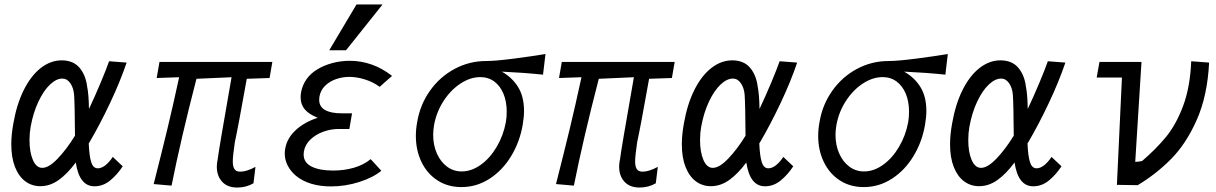

<svg xmlns="http://www.w3.org/2000/svg" viewBox="-20 -827 5440 859"><path d="M30.5 -181.5Q30.5 -223.5 39.5 -273.5Q54.5 -360.5 86.5 -424.5Q118.5 -488.5 162.5 -522.8Q206.5 -557 256 -557Q307.5 -557 335.5 -524.2Q363.5 -491.5 370 -439Q377 -405.5 378 -339.5Q404.5 -395.5 430.5 -457.5Q456.5 -519.5 468 -553L546.5 -547Q518 -462.5 472 -365.2Q426 -268 380 -190L377 -185.5Q379.5 -128 388.2 -101Q397 -74 417.5 -74Q434.5 -74 452 -88Q469.5 -102 484.5 -125L529 -83Q504.5 -45.5 472.8 -19.5Q441 6.5 402.5 6.5Q335 6.5 319 -100Q281.5 -49.5 242.8 -21.8Q204 6 160.5 6Q122.5 6 93.2 -15.8Q64 -37.5 47.2 -79.8Q30.5 -122 30.5 -181.5ZM112 -200Q112 -146.5 127.2 -111.2Q142.5 -76 169 -76Q198.5 -76 238.2 -117.5Q278 -159 315.5 -220Q314.5 -360.5 311.5 -403Q309 -434 294.5 -454.8Q280 -475.5 259 -475.5Q232 -475.5 203.5 -448.5Q175 -421.5 151.8 -372.2Q128.5 -323 117 -259.5Q112 -231 112 -200Z M950 -81.5Q950 -96.5 954 -115Q958 -151.5 1016 -481.5L859 -474.5Q790 -209 747.5 3.5L667.5 -3.5Q702.5 -141 728 -246.5Q753.5 -352 781.5 -481.5L681 -478L693.5 -550H1198.5L1186 -478L1084 -474.5Q1045.5 -258.5 1030.5 -190Q1021.5 -128 1021.5 -105Q1021.5 -82 1029 -70.5Q1036.5 -59 1055 -59Q1083.5 -59 1123 -80.5L1114 -7Q1081.5 12 1041.5 12Q997.5 12 973.8 -14Q950 -40 950 -81.5Z M1303.5 -41Q1279.5 -61.5 1266.8 -87Q1254 -112.5 1254 -140.5Q1254 -151 1256.5 -164.5Q1265.5 -211 1304.5 -246.2Q1343.5 -281.5 1401.5 -300Q1362.5 -315.5 1343.8 -337.5Q1325 -359.5 1325 -391Q1325 -403.5 1327 -414Q1333 -447 1351.8 -473.2Q1370.5 -499.5 1401 -517.5Q1430 -535 1467.5 -545Q1505 -555 1545 -555Q1595.5 -555 1643.5 -538Q1688.5 -522.5 1734 -487.5L1678.5 -438.5Q1650.5 -459.5 1613.8 -471.2Q1577 -483 1543 -483Q1512 -483 1483.2 -473Q1454.5 -463 1434.2 -443Q1414 -423 1409 -394Q1408 -389.5 1408 -380.5Q1408 -350 1434 -335Q1460 -320 1508.5 -320H1555L1543 -250H1495Q1460.5 -250 1426.5 -237.8Q1392.5 -225.5 1368.8 -202.8Q1345 -180 1339.5 -149Q1338.5 -144.5 1338.5 -136Q1338.5 -99.5 1374 -81.8Q1409.5 -64 1470 -64Q1520 -64 1563.2 -76.5Q1606.5 -89 1638.5 -115L1686 -63Q1649 -32.5 1587.2 -12.8Q1525.5 7 1460.5 7Q1412 7 1372.2 -5Q1332.5 -17 1303.5 -41ZM1453 -602 1575 -807H1691.5L1528 -602Z M1840.5 -219Q1840.5 -249.5 1846.5 -281Q1859.5 -359 1903.8 -421.2Q1948 -483.5 2014 -518.8Q2080 -554 2155 -554Q2196.5 -554 2281 -565Q2365.5 -576 2420.5 -585.5L2409.5 -493Q2323.5 -502 2225 -506.5Q2271.5 -480.5 2298 -437.5Q2324.5 -394.5 2324.5 -331Q2324.5 -302.5 2318.5 -268.5Q2305.5 -192.5 2267 -128.8Q2228.5 -65 2170.5 -27.5Q2112.5 10 2044.5 10Q1983.5 10 1937.2 -20Q1891 -50 1865.8 -102.2Q1840.5 -154.5 1840.5 -219ZM2243 -279.5Q2247 -301.5 2247 -328Q2247 -372.5 2232.5 -407.5Q2218 -442.5 2191.5 -462.2Q2165 -482 2129 -482Q2084 -482 2040 -453Q1996 -424 1964.2 -374.8Q1932.5 -325.5 1922 -267.5Q1918 -243.5 1918 -224Q1918 -178 1934.5 -140.5Q1951 -103 1980 -81.5Q2009 -60 2045.5 -60Q2089.5 -60 2131 -89.8Q2172.5 -119.5 2202.2 -170Q2232 -220.5 2243 -279.5Z M2750 -81.5Q2750 -96.5 2754 -115Q2758 -151.5 2816 -481.5L2659 -474.5Q2590 -209 2547.5 3.5L2467.5 -3.5Q2502.5 -141 2528 -246.5Q2553.5 -352 2581.5 -481.5L2481 -478L2493.5 -550H2998.5L2986 -478L2884 -474.5Q2845.5 -258.5 2830.5 -190Q2821.5 -128 2821.5 -105Q2821.5 -82 2829 -70.5Q2836.5 -59 2855 -59Q2883.5 -59 2923 -80.5L2914 -7Q2881.5 12 2841.5 12Q2797.5 12 2773.8 -14Q2750 -40 2750 -81.5Z M3030.5 -181.5Q3030.5 -223.5 3039.5 -273.5Q3054.5 -360.5 3086.5 -424.5Q3118.5 -488.5 3162.5 -522.8Q3206.5 -557 3256 -557Q3307.5 -557 3335.5 -524.2Q3363.5 -491.5 3370 -439Q3377 -405.5 3378 -339.5Q3404.5 -395.5 3430.5 -457.5Q3456.5 -519.5 3468 -553L3546.5 -547Q3518 -462.5 3472 -365.2Q3426 -268 3380 -190L3377 -185.5Q3379.5 -128 3388.2 -101Q3397 -74 3417.5 -74Q3434.5 -74 3452 -88Q3469.5 -102 3484.5 -125L3529 -83Q3504.5 -45.5 3472.8 -19.5Q3441 6.5 3402.5 6.5Q3335 6.5 3319 -100Q3281.5 -49.5 3242.8 -21.8Q3204 6 3160.5 6Q3122.5 6 3093.2 -15.8Q3064 -37.5 3047.2 -79.8Q3030.5 -122 3030.5 -181.5ZM3112 -200Q3112 -146.5 3127.2 -111.2Q3142.5 -76 3169 -76Q3198.5 -76 3238.2 -117.5Q3278 -159 3315.5 -220Q3314.5 -360.5 3311.5 -403Q3309 -434 3294.5 -454.8Q3280 -475.5 3259 -475.5Q3232 -475.5 3203.5 -448.5Q3175 -421.5 3151.8 -372.2Q3128.5 -323 3117 -259.5Q3112 -231 3112 -200Z M3640.5 -219Q3640.5 -249.5 3646.5 -281Q3659.5 -359 3703.8 -421.2Q3748 -483.5 3814 -518.8Q3880 -554 3955 -554Q3996.5 -554 4081 -565Q4165.5 -576 4220.5 -585.5L4209.5 -493Q4123.5 -502 4025 -506.5Q4071.5 -480.5 4098 -437.5Q4124.5 -394.5 4124.5 -331Q4124.5 -302.5 4118.5 -268.5Q4105.5 -192.5 4067 -128.8Q4028.5 -65 3970.5 -27.5Q3912.5 10 3844.5 10Q3783.5 10 3737.2 -20Q3691 -50 3665.8 -102.2Q3640.5 -154.5 3640.5 -219ZM4043 -279.5Q4047 -301.5 4047 -328Q4047 -372.5 4032.5 -407.5Q4018 -442.5 3991.5 -462.2Q3965 -482 3929 -482Q3884 -482 3840 -453Q3796 -424 3764.2 -374.8Q3732.5 -325.5 3722 -267.5Q3718 -243.5 3718 -224Q3718 -178 3734.5 -140.5Q3751 -103 3780 -81.5Q3809 -60 3845.5 -60Q3889.5 -60 3931 -89.8Q3972.5 -119.5 4002.2 -170Q4032 -220.5 4043 -279.5Z M4230.5 -181.5Q4230.5 -223.5 4239.5 -273.5Q4254.5 -360.5 4286.5 -424.5Q4318.5 -488.5 4362.5 -522.8Q4406.5 -557 4456 -557Q4507.5 -557 4535.5 -524.2Q4563.5 -491.5 4570 -439Q4577 -405.5 4578 -339.5Q4604.5 -395.5 4630.5 -457.5Q4656.5 -519.5 4668 -553L4746.5 -547Q4718 -462.5 4672 -365.2Q4626 -268 4580 -190L4577 -185.5Q4579.5 -128 4588.2 -101Q4597 -74 4617.5 -74Q4634.5 -74 4652 -88Q4669.5 -102 4684.5 -125L4729 -83Q4704.5 -45.5 4672.8 -19.5Q4641 6.5 4602.5 6.5Q4535 6.5 4519 -100Q4481.5 -49.5 4442.8 -21.8Q4404 6 4360.5 6Q4322.5 6 4293.2 -15.8Q4264 -37.5 4247.2 -79.8Q4230.5 -122 4230.5 -181.5ZM4312 -200Q4312 -146.5 4327.2 -111.2Q4342.5 -76 4369 -76Q4398.5 -76 4438.2 -117.5Q4478 -159 4515.5 -220Q4514.5 -360.5 4511.5 -403Q4509 -434 4494.5 -454.8Q4480 -475.5 4459 -475.5Q4432 -475.5 4403.5 -448.5Q4375 -421.5 4351.8 -372.2Q4328.5 -323 4317 -259.5Q4312 -231 4312 -200Z M4999.5 -480H4886.5L4899 -550H5087L5059 -103Q5072 -103 5089.5 -106.5Q5152.5 -160.5 5197 -214.8Q5241.5 -269 5273 -352.5Q5304.5 -436 5309.5 -553L5389.5 -547Q5382 -398.5 5334.5 -291.2Q5287 -184 5219.8 -116Q5152.5 -48 5070 1.5L4977 0Z"/></svg>

Font: JuliaMono Italic
Style: Regular
Weight: 400
Italic angle: -9°
Monospace: yes
Designer: cormullion
Foundry: corm
Version: Version 0.049; ttfautohint (v1.8.4)